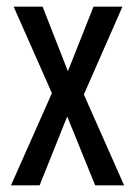

<svg xmlns="http://www.w3.org/2000/svg" viewBox="-20 -557 405 577"><path d="M136 -277 21 -537H108L184 -343L261 -537H348L232 -273L353 0H266L182 -207L99 0H13Z"/></svg>

Font: Noto Sans Display ExtraCondensed
Style: Regular
Weight: 400
Width: 2
Version: Version 2.003